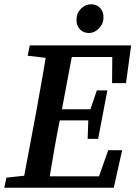

<svg xmlns="http://www.w3.org/2000/svg" viewBox="-33 -876 640 896"><path d="M96 -616 106 -664H579L555 -488H490L491 -610H302L256 -366H389L419 -454H468L425 -228H376L379 -314H246L245 -310Q232 -246 221 -182Q210 -118 199 -53H429L472 -175H537L498 0H-13L-3 -47L80 -56L136 -354Q147 -417 158.5 -480Q170 -543 180 -606ZM382 -722Q357 -722 340.5 -738.5Q324 -755 324 -783Q324 -814 344.5 -835Q365 -856 392 -856Q418 -856 434 -839Q450 -822 450 -795Q450 -765 429 -743.5Q408 -722 382 -722Z"/></svg>

Font: Source Serif 4 Semibold
Style: Italic
Weight: 600
Italic angle: -12°
Designer: Frank Grießhammer
Foundry: Adobe
Version: Version 4.005;hotconv 1.1.0;makeotfexe 2.6.0